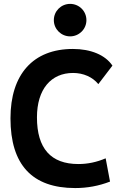

<svg xmlns="http://www.w3.org/2000/svg" viewBox="-20 -954 626 984"><path d="M365.2 9.8C426.8 9.8 486.3 -1 543.9 -23.4L521.5 -142.6C475.6 -123 429.7 -113.3 381.8 -113.3C240.7 -113.3 169.4 -192.9 169.4 -352.5C169.4 -497.6 242.2 -580.1 354.5 -580.1C407.2 -580.1 454.6 -559.1 483.9 -522.9L556.2 -617.7C519.5 -672.4 445.3 -703.1 353.5 -703.1C149.9 -703.1 33.7 -573.2 33.7 -347.7C33.7 -109.4 145 9.8 365.2 9.8ZM339.4 -767.6C385.3 -767.6 422.9 -804.7 422.9 -850.6C422.9 -897.5 385.3 -934.1 339.4 -934.1C293.5 -934.1 255.9 -897.5 255.9 -850.6C255.9 -804.7 293.5 -767.6 339.4 -767.6Z"/></svg>

Font: Cascadia Mono NF
Style: Bold
Weight: 700
Monospace: yes
Designer: Aaron Bell
Foundry: Saja Typeworks
Version: Version 2404.023